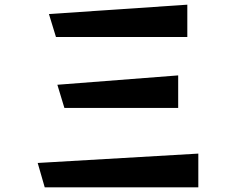

<svg xmlns="http://www.w3.org/2000/svg" viewBox="-20 -800 1040 820"><path d="M219 -642 189 -740 780 -780V-642ZM255 -339 225 -438 741 -478V-339ZM171 0 141 -104 827 -144V0Z"/></svg>

Font: RocknRoll One
Style: Regular
Weight: 400
Designer: Fontworks Inc.
Foundry: Fontworks Inc.
Version: Version 1.100